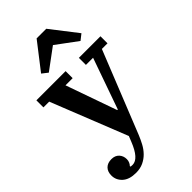

<svg xmlns="http://www.w3.org/2000/svg" viewBox="-299 -865 1157 1157"><g transform="rotate(-45 279.5 -286.5)"><path d="M123 212Q66 212 36 184.5Q6 157 6 118Q6 85 24.5 66.5Q43 48 76 48Q107 48 124.5 67Q142 86 142 114Q142 128 136.5 139.5Q131 151 125 156L126 162Q131 163 142 163Q194 163 235 59L249 24L56 -462H7V-522H256V-462H195L310 -136H315L430 -462H369V-522H553V-462H505L295 63Q284 90 269.5 117Q255 144 234.5 165Q214 186 186.5 199Q159 212 123 212ZM141 -616 272 -785H354L485 -616L448 -587L313 -687L178 -587Z"/></g></svg>

Font: IBM Plex Serif SemiBold
Style: Regular
Weight: 600
Designer: Mike Abbink, Paul van der Laan, Pieter van Rosmalen
Foundry: Bold Monday
Version: Version 2.5